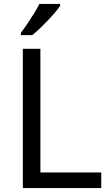

<svg xmlns="http://www.w3.org/2000/svg" viewBox="-20 -964 564 984"><path d="M97 0V-714H187V-80H499V0ZM288 -934Q279 -920 262 -900Q245 -880 224.5 -858.5Q204 -837 183.5 -817.5Q163 -798 145 -784H87V-796Q102 -815 119.5 -841Q137 -867 154 -894.5Q171 -922 182 -944H288Z"/></svg>

Font: Noto Sans Javanese
Style: Regular
Weight: 400
Designer: Monotype Design Team
Foundry: Monotype Imaging Inc.
Version: Version 2.004